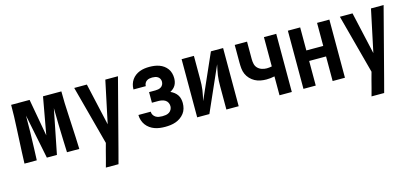

<svg xmlns="http://www.w3.org/2000/svg" viewBox="-62 -986 3568 1658"><g transform="rotate(-15 1722.0 -156.5)"><path d="M52 0 56 -104Q60 -208 66 -312Q72 -416 72 -520H237L297 -187L357 -520H521Q521 -416 527.5 -312Q534 -208 538 -104L542 0H432L428 -104Q425 -177 423.5 -250.5Q422 -324 421 -397L342 0H252L172 -397Q172 -324 170.5 -250.5Q169 -177 166 -104L162 0Z M722 215Q732 180 741 145Q750 110 759 75L777 9L636 -520H749L834 -142L914 -520H1027L866 98L835 215Z M1309 8Q1285 8 1261.5 5Q1238 2 1215.5 -6Q1193 -14 1173.5 -28Q1154 -42 1140 -61Q1126 -80 1118.5 -103.5Q1111 -127 1111 -150V-151H1221Q1221 -135 1229 -121.5Q1237 -108 1250 -100Q1263 -92 1278.5 -89.5Q1294 -87 1309 -87Q1325 -87 1340.5 -89.5Q1356 -92 1369.5 -100.5Q1383 -109 1390.5 -123.5Q1398 -138 1398 -153Q1398 -170 1390.5 -185Q1383 -200 1369 -208.5Q1355 -217 1339 -220Q1323 -223 1307 -223H1251V-318H1307Q1320 -318 1333.5 -320.5Q1347 -323 1358.5 -330.5Q1370 -338 1376 -350.5Q1382 -363 1382 -377Q1382 -390 1376 -402Q1370 -414 1359 -421Q1348 -428 1335 -430.5Q1322 -433 1309 -433Q1296 -433 1283.5 -430.5Q1271 -428 1260 -420.5Q1249 -413 1243 -401Q1237 -389 1237 -376V-375H1127V-378Q1127 -400 1133.5 -421.5Q1140 -443 1152.5 -461Q1165 -479 1183 -492.5Q1201 -506 1222 -514Q1243 -522 1265 -525Q1287 -528 1309 -528Q1332 -528 1354 -525Q1376 -522 1397 -514.5Q1418 -507 1436 -494Q1454 -481 1467 -463Q1480 -445 1486 -423Q1492 -401 1492 -379Q1492 -362 1488.5 -346Q1485 -330 1477 -316Q1469 -302 1456.5 -291Q1444 -280 1429 -272Q1447 -264 1462.5 -252Q1478 -240 1488.5 -224.5Q1499 -209 1503.5 -190Q1508 -171 1508 -152Q1508 -127 1501.5 -103.5Q1495 -80 1480.5 -61Q1466 -42 1446 -28Q1426 -14 1403.5 -6Q1381 2 1357 5Q1333 8 1309 8Z M1596 0V-520H1706V-312Q1706 -288 1705 -264Q1704 -240 1700.5 -216Q1697 -192 1692 -168.5Q1687 -145 1682 -122L1858 -520H1967V0H1857V-208Q1857 -232 1858 -256Q1859 -280 1862.5 -304Q1866 -328 1871 -351.5Q1876 -375 1881 -398L1705 0Z M2332 0V-169Q2314 -165 2295.5 -163Q2277 -161 2259 -161Q2233 -161 2206.5 -166Q2180 -171 2157 -183.5Q2134 -196 2115.5 -215.5Q2097 -235 2086.5 -259Q2076 -283 2073.5 -309.5Q2071 -336 2071 -363V-520H2181V-363Q2181 -341 2186 -319.5Q2191 -298 2206.5 -282.5Q2222 -267 2243.5 -260Q2265 -253 2287 -253Q2298 -253 2309.5 -254.5Q2321 -256 2332 -258V-520H2442V0Z M2546 0V-520H2656V-314H2807V-520H2917V0H2807V-220H2656V0Z M3097 215Q3107 180 3116 145Q3125 110 3134 75L3152 9L3011 -520H3124L3209 -142L3289 -520H3402L3241 98L3210 215Z"/></g></svg>

Font: Iosevka QP
Style: Bold
Weight: 700
Designer: Belleve Invis
Foundry: Belleve Invis
Version: Version 20.0.0; ttfautohint (v1.8.4)